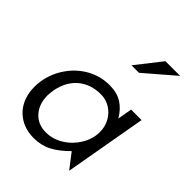

<svg xmlns="http://www.w3.org/2000/svg" viewBox="-228 -929 1063 1063"><g transform="rotate(45 303.0 -397.5)"><path d="M316 -424Q356 -424 389 -403.5Q422 -383 441 -348Q460 -313 460 -272Q460 -219 430.5 -169.5Q401 -120 352.5 -89.5Q304 -59 250 -59Q186 -59 148.5 -101.5Q111 -144 111 -210Q111 -223 115 -251Q130 -334 183.5 -379Q237 -424 316 -424ZM576 -482H494L479 -397Q451 -445 411.5 -469.5Q372 -494 314 -494Q244 -494 183.5 -460.5Q123 -427 82.5 -369Q42 -311 30 -241Q26 -218 26 -192Q26 -134 50 -88Q74 -42 119 -15.5Q164 11 225 11Q282 11 329 -13.5Q376 -38 424 -87L491 0ZM322 -657H381L554 -806H439Z"/></g></svg>

Font: Geom Light
Style: Italic
Weight: 300
Italic angle: -10°
Version: Version 1.102